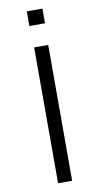

<svg xmlns="http://www.w3.org/2000/svg" viewBox="-96 -912 497 955"><g transform="rotate(-10 152.0 -434.5)"><path d="M117 0V-686H188V0ZM112 -795V-869H191V-795Z"/></g></svg>

Font: Archivo Expanded ExtraLight
Style: Regular
Weight: 250
Width: 7
Designer: Hector Gatti
Foundry: Omnibus-Type
Version: Version 2.001